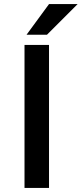

<svg xmlns="http://www.w3.org/2000/svg" viewBox="-20 -920 400 940"><path d="M100 0V-700H220V0ZM110 -750 220 -900H360L210 -750Z"/></svg>

Font: Golos Text Medium
Style: Regular
Weight: 500
Designer: A.Korolkova, Vitaly Kuzmin
Foundry: ParaType Ltd
Version: Version 2.004